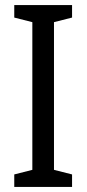

<svg xmlns="http://www.w3.org/2000/svg" viewBox="-20 -734 340 754"><path d="M263 0H36V-49L107 -67V-647L36 -665V-714H263V-665L192 -647V-67L263 -49Z"/></svg>

Font: Noto Sans Gurmukhi Condensed
Style: Regular
Weight: 400
Width: 3
Designer: Jelle Bosma - Monotype Design Team
Foundry: Monotype Imaging Inc.
Version: Version 2.004; ttfautohint (v1.8.4.7-5d5b)